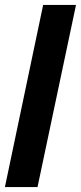

<svg xmlns="http://www.w3.org/2000/svg" viewBox="-39 -763 330 783"><path d="M-19 0 137 -743H271L114 0Z"/></svg>

Font: Saira ExtraCondensed Black
Style: Italic
Weight: 900
Width: 2
Italic angle: -12°
Designer: Hector Gatti with collaboration of the Omnibus-Type team
Foundry: Omnibus-Type
Version: Version 1.101